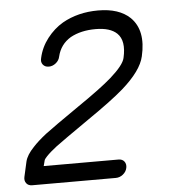

<svg xmlns="http://www.w3.org/2000/svg" viewBox="-49 -689 657 732"><g transform="rotate(-5 280.0 -323.0)"><path d="M353 -644Q433 -644 475 -604Q527 -553 504 -455Q492 -401 418 -336Q372 -296 280 -233Q175 -160 151 -142Q125 -122 111 -107Q107 -103 104.5 -99.5Q102 -96 101 -94L95 -71H381Q396 -71 403.5 -61Q411 -51 408 -36.5Q405 -22 392.5 -12Q380 -2 365 -2H45Q30 -2 22.5 -12Q15 -22 18 -36L31 -94Q37 -119 64 -147Q82 -167 115 -193Q141 -213 248 -287Q336 -347 377 -383Q428 -428 434 -455Q449 -520 419 -549Q393 -574 337 -574Q281 -574 241 -552Q201 -528 190 -482Q187 -467 174.5 -457Q162 -447 147.5 -447Q133 -447 125 -457Q117 -467 121 -482Q130 -523 156 -556.5Q182 -590 216 -610Q276 -644 353 -644Z"/></g></svg>

Font: Brass Mono
Style: Italic
Weight: 400
Italic angle: -13°
Monospace: yes
Version: Version 1.100; ttfautohint (v1.8.3) -l 8 -r 50 -G 200 -x 14 